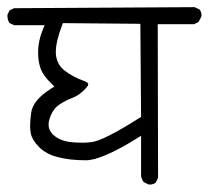

<svg xmlns="http://www.w3.org/2000/svg" viewBox="-20 -570 575 529"><path d="M392.6 -61.5Q402.3 -61.5 409.2 -66.9L415.5 -80.1L414.6 -503.4H514.6L526.9 -509.3L534.7 -523.9Q535.2 -525.4 535.2 -527.3Q535.2 -537.1 529.8 -543.9L516.1 -550.3L19 -547.4L6.3 -541.5L0.5 -529.3Q0.5 -528.3 0.5 -525.1Q0.5 -522 1.7 -516.8Q2.9 -511.7 5.9 -506.8L19 -500.5H103L98.6 -490.2Q85 -457.5 85 -424.3Q85 -401.9 91.3 -382.8Q98.1 -362.3 123 -338.4L129.9 -331.5L122.1 -326.7Q70.3 -294.4 65.9 -259.3Q63 -238.3 63 -224.6Q63 -210.9 64.9 -202.6Q68.4 -184.1 87.9 -164.6Q107.4 -145 139.2 -137.2Q171.9 -128.4 216.8 -128.4Q237.8 -128.4 273.4 -143.6Q309.1 -158.7 357.4 -189L368.7 -195.8V-85.4Q370.1 -75.7 376 -68.4L388.7 -62Q390.6 -61.5 392.6 -61.5ZM368.7 -248Q264.2 -181.2 230.5 -178.2Q215.3 -176.8 207.8 -176.8Q200.2 -176.8 195.3 -177.2Q183.1 -177.2 169.9 -179.2Q142.1 -183.6 125.5 -199.7Q113.8 -211.4 113.8 -227.1Q113.8 -235.4 117.2 -244.6Q125.5 -269.5 143.1 -281.5Q160.6 -293.5 180.7 -300.8Q198.2 -307.1 216.8 -327.1Q223.1 -334 223.1 -337.9Q223.1 -342.8 210.9 -347.2Q181.2 -357.9 158.7 -375Q133.8 -394 133.8 -426.8Q133.8 -455.6 151.4 -501.5L153.3 -506.3L366.7 -504.4Z"/></svg>

Font: Bakudai
Style: ExtraLight
Weight: 200
Version: Version 1.48